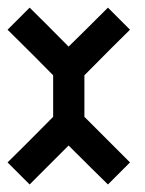

<svg xmlns="http://www.w3.org/2000/svg" viewBox="-25 -490 385 510"><path d="M320.3 -58.6 261.7 0Q226.6 -34.2 157.2 -103.5L53.7 0L-4.9 -58.6Q36.1 -98.6 116.2 -179.7V-290Q76.2 -331.1 -4.9 -411.1L53.7 -469.7Q88.9 -435.5 157.2 -366.2Q192.4 -400.4 261.7 -469.7L320.3 -411.1Q279.3 -371.1 199.2 -290V-179.7Z"/></svg>

Font: mr_KirucoupageG
Style: Regular
Weight: 400
Designer: Jan Henkel
Version: Version 1.00 May 25, 2020, initial release